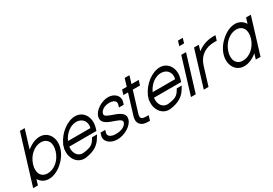

<svg xmlns="http://www.w3.org/2000/svg" viewBox="40 -1787 3984 2797"><g transform="rotate(-30 2031.5 -388.5)"><path d="M145.9 -281 292 -759 304.3 -799H384.3L372 -759L290.1 -490.9C356.8 -546.8 435.6 -582.5 508.2 -583C653.2 -583 735.5 -440 685.9 -281C637 -121 469.6 21 323.9 20C251.1 20 194.2 -15.5 161.8 -71.2L146.1 -20L133.9 20H53.9L66.1 -20ZM225.9 -281C186.2 -151 240 -59 348.3 -60C457.3 -60 566.9 -150 605.9 -281C645.7 -411 593.5 -502 483.8 -503C374.8 -503 266 -412 225.9 -281Z M836.1 -321H1213.1C1240.7 -411 1188.5 -502 1078.8 -503C981.3 -503 884.6 -429.5 836.1 -321ZM731.8 -241H728.7L740.9 -281L753.1 -321H755.7C818.3 -464.5 971 -582.1 1103.2 -583C1248.2 -583 1329.8 -441 1280.9 -281L1268.7 -241H1228.7H811.8C795.7 -130.8 858.1 -46.6 954.3 -60H955.3C1072.9 -75 1110.6 -100 1150.4 -165L1167 -193H1251L1219.1 -141C1166.5 -54 1084.4 2 940.9 20C802.5 37.4 708.9 -94.1 731.8 -241Z M1816.3 -413 1804 -373H1724L1736.3 -413C1752.2 -465 1714.5 -502 1633.8 -503C1553.8 -503 1492.9 -464 1476.3 -413C1445.7 -313 1813.1 -334 1755.9 -150C1727.4 -57 1591.6 21 1473.9 20C1356.9 20 1267.4 -57 1295.9 -150L1308.1 -190H1388.1L1375.9 -150C1360.3 -99 1406 -59 1498.3 -60C1591.3 -60 1661 -98 1675.9 -150C1706.4 -250 1340.4 -227 1396.3 -413C1424.4 -505 1551.9 -582 1658.2 -583C1766.2 -583 1844.4 -505 1816.3 -413Z M2027.9 -497 1922.5 -152C1902.7 -84 1923.3 -60 2003.3 -60H2043.3L2018.9 20H1978.9C1868.9 20 1811.7 -48 1842.5 -152L1947.9 -497H1909.9H1869.9L1894.4 -577H1934.4H1972.4L1999 -664L2011.2 -704H2091.2L2079 -664L2052.4 -577H2134.4H2174.4L2149.9 -497H2109.9Z M2261.1 -321H2638.1C2665.7 -411 2613.5 -502 2503.8 -503C2406.3 -503 2309.6 -429.5 2261.1 -321ZM2156.8 -241H2153.7L2165.9 -281L2178.1 -321H2180.7C2243.3 -464.5 2396 -582.1 2528.2 -583C2673.2 -583 2754.8 -441 2705.9 -281L2693.7 -241H2653.7H2236.8C2220.7 -130.8 2283.1 -46.6 2379.3 -60H2380.3C2497.9 -75 2535.6 -100 2575.4 -165L2592 -193H2676L2644.1 -141C2591.5 -54 2509.4 2 2365.9 20C2227.5 37.4 2133.9 -94.1 2156.8 -241Z M2971.2 -707H2931.2L2955.6 -787H2995.6H2996.6H3036.6L3012.2 -707H2972.2ZM2881 -543 2893.2 -583H2973.2L2961 -543L2801.1 -20L2788.9 20H2708.9L2721.1 -20Z M3159.8 -490C3236.8 -549.8 3332.8 -583 3428.2 -583H3468.2L3443.8 -503H3403.8C3256.4 -503 3143.2 -432.5 3097.7 -286.8L3096.2 -282L3084 -242L3016.1 -20L3003.9 20H2923.9L2936.1 -20L3004 -242L3016.2 -282C3016.6 -283.3 3017 -284.6 3017.4 -285.9L3096 -543L3108.2 -583H3188.2L3176 -543Z M3430.9 -281C3479.8 -441 3648.9 -582 3793.2 -583C3865.9 -583 3922.8 -547.1 3955.2 -491.3L3971 -543L3983.2 -583H4063.2L4051 -543L3972.1 -284.8L3970.9 -281L3891.1 -20L3878.9 20H3798.9L3811.1 -20L3826.6 -70.8C3760.4 -15.1 3681.9 20.5 3608.9 20C3463.9 20 3382.3 -122 3430.9 -281ZM3510.9 -281C3471.5 -152 3525 -59 3633.3 -60C3741 -60 3849.5 -148.8 3889.5 -276.3L3890.9 -281C3930.7 -411 3878.5 -502 3768.8 -503C3659.8 -503 3550.7 -411 3510.9 -281Z"/></g></svg>

Font: Nordica Plus
Style: NordicaClassicLightObl
Weight: 300
Version: Version 1.01